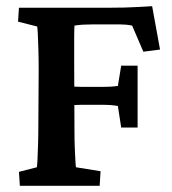

<svg xmlns="http://www.w3.org/2000/svg" viewBox="-20 -598 553 618"><path d="M43.9 0 41 -44.9 98.6 -59.6Q99.6 -63.5 100.6 -82.5Q101.6 -101.6 102.5 -133.8Q103.5 -166 103.5 -206.1L104.5 -370.1Q104.5 -410.2 103.5 -441.4Q102.5 -472.7 101.6 -491.2Q100.6 -509.8 99.6 -512.7L38.1 -528.3L41 -573.2H337.9Q356.4 -573.2 380.4 -573.7Q404.3 -574.2 428.7 -575.7Q453.1 -577.1 469.7 -578.1L495.1 -438.5L441.4 -431.6L405.3 -515.6Q395.5 -517.6 385.3 -518.6Q375 -519.5 364.3 -519.5H279.3Q263.7 -519.5 247.1 -518.6Q230.5 -517.6 219.7 -515.6Q219.7 -511.7 219.2 -503.4Q218.8 -495.1 218.8 -481.4Q218.8 -467.8 218.8 -446.3Q218.8 -424.8 218.8 -393.6L219.7 -174.8Q219.7 -146.5 220.7 -121.6Q221.7 -96.7 222.7 -80.1Q223.6 -63.5 224.6 -59.6L303.7 -46.9L300.8 0ZM370.1 -187.5 359.4 -256.8Q349.6 -258.8 336.4 -259.8Q323.2 -260.7 306.6 -260.7H243.2Q227.5 -260.7 213.9 -259.8Q200.2 -258.8 188.5 -257.8V-321.3Q199.2 -320.3 213.4 -319.3Q227.5 -318.4 243.2 -318.4H306.6Q326.2 -318.4 339.8 -319.3Q353.5 -320.3 359.4 -321.3L370.1 -386.7H422.9V-187.5Z"/></svg>

Font: Crimson Pro ExtraLight SemiBold
Style: Regular
Weight: 600
Version: Version 1.002